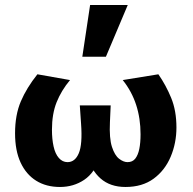

<svg xmlns="http://www.w3.org/2000/svg" viewBox="-20 -731 769 765"><path d="M219 14Q164 14 124 -11Q84 -36 62 -83.5Q40 -131 40 -200Q40 -273 63 -327Q86 -381 129 -435L259 -412Q224 -370 205.5 -323.5Q187 -277 187 -214Q187 -177 193.5 -147.5Q200 -118 214.5 -101.5Q229 -85 249 -85Q279 -85 294 -120.5Q309 -156 303 -238L298 -311H421L418 -244Q415 -180 426 -146Q437 -112 454.5 -98.5Q472 -85 488 -85Q508 -85 519 -99Q530 -113 535 -137.5Q540 -162 540 -196Q540 -259 522.5 -313Q505 -367 469 -412L611 -435Q641 -392 662 -341Q683 -290 683 -223Q683 -161 660 -106.5Q637 -52 592 -19Q547 14 480 14Q419 14 380.5 -20Q342 -54 332 -106H379Q358 -43 315.5 -14.5Q273 14 219 14ZM308 -505 339 -711H489L402 -505Z"/></svg>

Font: Ysabeau ExtraBold
Style: Regular
Weight: 800
Designer: Christian Thalmann (Catharsis Fonts)
Version: Version 2.002